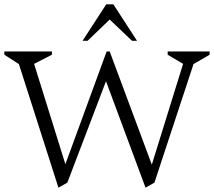

<svg xmlns="http://www.w3.org/2000/svg" viewBox="-22 -849 985 884"><path d="M247 15 65 -554 -2 -597V-612H217V-597L135 -555L279 -93L469 -612H483L677 -91L821 -555L750 -597V-612H943V-597L869 -554L689 -8L648 15L466 -475L288 -8ZM358 -661 467 -829H500L609 -661H586L483 -759L381 -661Z"/></svg>

Font: Ancizar Serif Light
Style: Regular
Weight: 300
Designer: Cesar Puertas, Viviana Monsalve, Julian Moncada, Julian Prieto, Jose Castro, Felipe Aragon, Mariel Hernandez, Sara Alarc
Version: Version 8.100